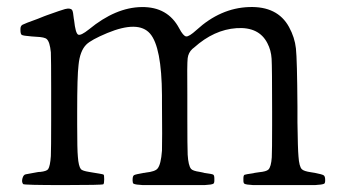

<svg xmlns="http://www.w3.org/2000/svg" viewBox="-20 -535 993 555"><path d="M279.3 -30.3Q278.3 -31.2 266.6 -33.2Q254.9 -35.2 249 -36.1Q245.1 -37.1 237.3 -38.1Q218.8 -41 213.9 -45.9Q207 -54.7 205.1 -82Q203.1 -101.6 203.1 -174.8Q203.1 -198.2 203.1 -211.9Q203.1 -315.4 207 -346.7Q210.9 -387.7 229.5 -406.2Q243.2 -419.9 290 -439.5Q379.9 -476.6 413.6 -438Q447.3 -399.4 448.2 -259.8Q448.2 -252 448.2 -237.3Q449.2 -128.9 448.2 -99.6Q445.3 -59.6 435.5 -47.9Q428.7 -39.1 401.4 -36.1Q398.4 -35.2 395.5 -35.2Q372.1 -31.2 367.7 -28.8Q363.3 -26.4 363.3 -15.6Q363.3 -14.6 363.3 -12.7Q363.3 -5.9 366.2 -3.9Q372.1 -1 392.6 0Q407.2 0 461.9 0Q475.6 0 482.4 0Q489.3 0 501 0Q556.6 0 571.3 0Q591.8 -1 596.7 -3.9Q599.6 -5.9 599.6 -12.7Q599.6 -15.6 599.6 -16.6Q599.6 -17.6 599.6 -19.5Q599.6 -28.3 596.2 -30.3Q592.8 -32.2 570.3 -35.2Q568.4 -36.1 567.4 -36.1Q563.5 -37.1 557.6 -38.1Q537.1 -41 532.2 -46.9Q524.4 -56.6 522.5 -87.9Q521.5 -110.4 521.5 -193.4Q521.5 -213.9 521.5 -224.6Q521.5 -238.3 521.5 -262.7Q520.5 -350.6 522.5 -366.7Q524.4 -382.8 536.1 -393.6Q539.1 -395.5 541 -397.5Q598.6 -449.2 663.6 -453.6Q728.5 -458 752.9 -410.2Q763.7 -389.6 765.1 -365.2Q766.6 -340.8 766.6 -213.9Q766.6 -198.2 766.6 -171.9Q766.6 -99.6 765.6 -80.1Q763.7 -52.7 755.9 -44.9Q750 -39.1 728.5 -37.1Q720.7 -36.1 715.8 -35.2Q714.8 -35.2 711.9 -34.2Q690.4 -31.2 687 -29.8Q683.6 -28.3 683.6 -19.5Q683.6 -17.6 683.6 -16.6Q683.6 -15.6 683.6 -12.7Q683.6 -5.9 686.5 -3.9Q691.4 -1 711.9 0Q726.6 0 782.2 0Q793.9 0 800.8 0Q807.6 0 821.3 0Q876 0 890.6 0Q911.1 -1 917 -3.9Q919.9 -5.9 919.9 -12.7Q919.9 -14.6 919.9 -15.6Q919.9 -25.4 915.5 -28.3Q911.1 -31.2 890.6 -35.2Q886.7 -36.1 878.9 -37.1Q858.4 -40 852.5 -45.9Q844.7 -53.7 842.8 -83Q840.8 -104.5 839.8 -181.6Q839.8 -210 839.8 -226.6Q838.9 -363.3 835.4 -395Q832 -426.8 815.4 -457Q782.2 -517.6 699.7 -514.6Q617.2 -511.7 547.9 -448.2Q526.4 -428.7 518.1 -429.7Q509.8 -430.7 498 -453.1Q464.8 -515.6 389.6 -514.6Q314.5 -513.7 237.3 -450.2Q212.9 -430.7 205.6 -435.1Q198.2 -439.5 194.3 -475.6Q194.3 -477.5 193.4 -480.5Q191.4 -502 188.5 -505.9Q183.6 -512.7 168 -508.8Q157.2 -505.9 116.2 -491.2Q111.3 -489.3 108.4 -488.3Q100.6 -485.4 88.9 -480.5Q50.8 -466.8 44.9 -463.4Q39.1 -460 39.1 -451.2Q39.1 -449.2 39.1 -448.2Q39.1 -436.5 43 -434.1Q46.9 -431.6 71.3 -429.7Q76.2 -429.7 85 -428.7Q109.4 -427.7 115.2 -421.9Q124 -414.1 127 -383.8Q127.9 -361.3 127.9 -280.3Q127.9 -249 127.9 -230.5Q127.9 -213.9 127.9 -185.5Q127.9 -105.5 127 -84Q125 -54.7 119.1 -45.9Q114.3 -40 96.7 -38.1Q90.8 -38.1 86.9 -37.1Q74.2 -35.2 54.7 -31.2Q47.9 -30.3 44.9 -19.5Q42 -8.8 46.9 -2.9Q48.8 0 163.1 0Q276.4 0 278.8 -2.4Q281.2 -4.9 281.2 -17.1Q281.2 -29.3 279.3 -30.3Z"/></svg>

Font: Bpmf GenWan Min R
Style: R
Weight: 400
Foundry: But Ko
Version: Version 1.320